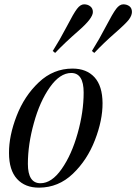

<svg xmlns="http://www.w3.org/2000/svg" viewBox="-20 -840 621 874"><path d="M304.2 -507.8Q252.9 -507.8 207 -442.9Q161.1 -377.9 134.3 -280.3Q106.9 -182.6 106.9 -94.2Q106.9 -5.9 164.1 -5.9Q215.3 -5.9 260.7 -70.8Q306.2 -135.7 333.5 -233.4Q360.8 -330.1 360.8 -418.9Q360.8 -507.8 304.2 -507.8ZM310.1 -527.8Q374 -527.8 410.2 -488.3Q446.3 -448.7 446.8 -370.6Q447.3 -293 412.1 -202.1Q377 -111.3 311.5 -48.8Q246.1 13.7 158.2 14.2Q94.2 14.6 57.6 -25.4Q21 -65.4 21 -143.6Q20.5 -221.7 55.7 -312.5Q90.8 -403.3 156.7 -465.3Q222.7 -527.8 310.1 -527.8ZM569.3 -811.5Q580.6 -802.7 580.6 -785.2Q580.1 -768.6 566.4 -750.5Q552.7 -732.4 502.4 -688.5Q452.1 -644.5 409.2 -599.1L398.4 -607.9Q432.1 -661.6 462.4 -720.2Q493.2 -779.3 508.8 -799.8Q524.4 -820.3 541 -820.3Q557.6 -820.3 569.3 -811.5ZM402.8 -785.2Q402.8 -756.8 338.4 -700.7Q273.9 -644.5 231 -599.1L220.2 -607.9Q252 -658.2 283.7 -718.8Q314.9 -779.3 330.6 -799.8Q346.2 -820.3 362.8 -820.3Q379.4 -820.3 391.1 -811Q402.8 -801.8 402.8 -785.2Z"/></svg>

Font: PlayfairDisplay-Italic
Style: Italic
Weight: 400
Italic angle: -14°
Designer: Claus Eggers Sørensen
Foundry: Claus Eggers Sørensen
Version: Version 1.002;PS 001.002;hotconv 1.0.70;makeotf.lib2.5.58329